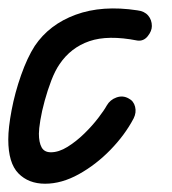

<svg xmlns="http://www.w3.org/2000/svg" viewBox="-26 -439 415 464"><path d="M83 5Q43 5 18.5 -20Q-6 -45 -6 -102Q-6 -130 2 -172.5Q10 -215 25 -257.5Q40 -300 58 -328Q93 -380 157 -403.5Q221 -427 306 -414Q323 -412 332 -401.5Q341 -391 341 -376Q341 -364 331 -351.5Q321 -339 306 -341Q235 -355 190 -339.5Q145 -324 118 -284Q107 -268 98 -244.5Q89 -221 82 -195.5Q75 -170 71.5 -148.5Q68 -127 68 -116Q68 -95 74.5 -83Q81 -71 97 -71Q116 -71 137 -84Q158 -97 177.5 -116Q197 -135 211.5 -154Q226 -173 232 -184Q240 -198 255.5 -203.5Q271 -209 285 -201Q297 -195 300.5 -181Q304 -167 297 -153Q276 -113 241 -77Q206 -41 164.5 -18Q123 5 83 5Z"/></svg>

Font: Edu QLD Beginner Medium
Style: Regular
Weight: 500
Designer: Tina and Corey Anderson
Foundry: Google for Education
Version: Version 1.003